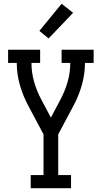

<svg xmlns="http://www.w3.org/2000/svg" viewBox="-20 -999 540 1019"><path d="M143 0V-70H211V-286L130 -438Q102 -490 85.5 -548Q69 -606 69 -665H23V-735H193V-665H147Q147 -614 161 -565Q175 -516 199 -471L250 -375L301 -471Q325 -516 339 -565Q353 -614 353 -665H307V-735H477V-665H431Q431 -606 414.5 -548Q398 -490 370 -438L289 -286V-70H357V0ZM238 -795 189 -835 307 -979 368 -931Z"/></svg>

Font: Iosevka Curly Slab
Style: Regular
Weight: 400
Monospace: yes
Designer: Belleve Invis
Foundry: Belleve Invis
Version: Version 22.1.2; ttfautohint (v1.8.4)